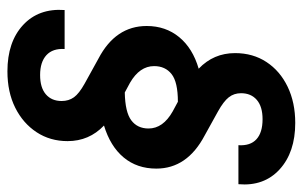

<svg xmlns="http://www.w3.org/2000/svg" viewBox="-169 -601 815 517"><g transform="rotate(90 238.5 -342.5)"><path d="M172 45Q93 45 47.5 3Q2 -39 7 -109H112Q110 -77 128.5 -60Q147 -43 182 -43Q216 -43 234 -58.5Q252 -74 252 -101Q252 -120 242 -134Q232 -148 205 -163L138 -200Q50 -246 50 -330Q50 -381 80 -417.5Q110 -454 165 -470Q123 -510 123 -568Q123 -616 147 -652.5Q171 -689 213.5 -709.5Q256 -730 311 -730Q390 -730 436 -688Q482 -646 476 -577H371Q373 -609 355 -625.5Q337 -642 301 -642Q267 -642 249 -626.5Q231 -611 231 -584Q231 -565 242 -551Q253 -537 280 -522L345 -486Q434 -439 434 -356Q434 -304 404 -268Q374 -232 318 -215Q360 -175 360 -117Q360 -70 336 -33.5Q312 3 270 24Q228 45 172 45ZM203 -285 229 -271Q282 -272 304 -288.5Q326 -305 326 -335Q326 -374 280 -400L254 -414Q201 -414 179.5 -397Q158 -380 158 -350Q158 -311 203 -285Z"/></g></svg>

Font: Instrument Sans SemiCondensed SemiBold Italic
Style: Regular
Weight: 600
Width: 4
Italic angle: -13°
Designer: Rodrigo Fuenzalida
Foundry: fragTYPE
Version: Version 1.000; ttfautohint (v1.8.4.7-5d5b);gftools[0.9.28]